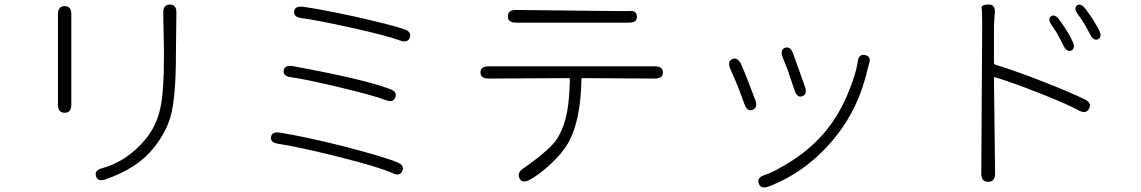

<svg xmlns="http://www.w3.org/2000/svg" viewBox="-20 -768 5040 848"><path d="M446 24Q412 36 404 10Q396 -16 431 -25Q540 -55 620 -150Q673 -213 689 -295Q704 -366 704 -512Q704 -530 704 -548L701 -711Q700 -747 730 -748Q760 -748 759 -711L757 -529Q757 -346 735 -259Q715 -185 659 -115Q587 -24 446 24ZM266 -270Q236 -270 236 -306V-705Q236 -741 266 -741Q295 -741 295 -705V-306Q295 -270 266 -270Z M1757 -13Q1747 12 1714 -3Q1656 -30 1469 -77Q1304 -118 1209 -133Q1173 -138 1177 -163Q1181 -188 1217 -182Q1320 -166 1489 -124Q1672 -77 1735 -51Q1768 -37 1757 -13ZM1726 -338Q1716 -313 1683 -326Q1632 -346 1477 -383Q1335 -417 1265 -427Q1229 -432 1233 -457Q1238 -482 1273 -476Q1584 -419 1702 -375Q1735 -363 1726 -338ZM1790 -602Q1781 -577 1747 -589Q1692 -610 1530 -646Q1380 -679 1312 -688Q1276 -693 1279 -718Q1283 -743 1319 -738Q1393 -728 1546 -695Q1711 -658 1765 -639Q1799 -628 1790 -602Z M2318 27Q2285 43 2274 19Q2263 -5 2291 -24Q2413 -109 2443 -159Q2473 -209 2486 -281Q2495 -334 2497 -418Q2497 -423 2492 -423L2138 -421Q2102 -421 2102 -448Q2102 -475 2138 -475H2872Q2908 -475 2908 -448Q2908 -421 2872 -421L2553 -423Q2548 -423 2548 -418Q2545 -237 2491 -139Q2463 -90 2410.5 -42Q2358 6 2318 27ZM2259 -668Q2223 -668 2223 -696Q2223 -724 2259 -724L2710 -719Q2752 -719 2755 -719Q2792 -724 2793 -696Q2795 -668 2758 -668Z M3374 56Q3340 68 3331 42Q3322 16 3357 5Q3400 -8 3484 -62Q3570 -119 3631 -194Q3685 -261 3723 -350.5Q3761 -440 3768 -495Q3773 -531 3801 -525Q3829 -518 3819 -489Q3817 -484 3813 -467Q3774 -293 3673 -167Q3548 -10 3374 56ZM3304 -283Q3280 -274 3268 -308L3242 -378Q3236 -394 3229 -410L3206 -463Q3191 -496 3214 -507Q3237 -517 3253 -485Q3273 -441 3316 -326Q3328 -292 3304 -283ZM3523 -343Q3500 -335 3489 -370L3470 -426Q3465 -443 3459 -459L3437 -514Q3424 -548 3447 -557Q3471 -565 3483 -531L3535 -386Q3547 -351 3523 -343Z M4344 35Q4314 35 4314 -1L4318 -657Q4318 -717 4315.5 -732Q4313 -747 4344 -748Q4376 -750 4374 -713L4371 -674Q4370 -657 4370 -640V-491Q4370 -484 4377 -482Q4469 -454 4592 -405.5Q4715 -357 4771 -329Q4804 -313 4790 -288Q4777 -263 4745 -280Q4703 -304 4575 -355Q4462 -400 4375 -427Q4370 -428 4370 -423L4375 -1Q4375 35 4344 35ZM4712 -545Q4692 -536 4676 -568Q4651 -621 4626 -655Q4605 -684 4622 -696Q4639 -708 4660 -679Q4697 -628 4716 -588Q4732 -555 4712 -545ZM4830 -595Q4810 -585 4794 -617Q4771 -664 4742 -703Q4720 -732 4737 -744Q4753 -756 4775 -728Q4810 -681 4833 -637Q4850 -605 4830 -595Z"/></svg>

Font: Resource Han Rounded CN Light
Style: Regular
Weight: 300
Designer: Cyano Hao (round all glyphs); Ryoko NISHIZUKA 西塚涼子 (kana, bopomofo & ideographs); Paul D. Hunt (Latin, Greek & Cyrillic)
Foundry: Cyano Hao
Version: 0.990